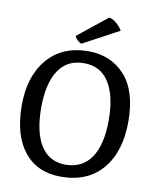

<svg xmlns="http://www.w3.org/2000/svg" viewBox="-98 -975 866 1065"><g transform="rotate(10 335.5 -443.0)"><path d="M505 -840 302 -731Q275 -744 264 -768L430 -901Q451 -898 473.5 -878Q496 -858 505 -840ZM332 -55Q428 -56 477 -129.5Q526 -203 526 -339.5Q526 -476 478 -552Q430 -628 335.5 -627.5Q241 -627 193 -553Q145 -479 145 -342.5Q145 -206 192 -131Q239 -56 332 -55ZM350 -697Q476 -697 555 -610.5Q634 -524 634.5 -353Q635 -182 552 -83.5Q469 15 318 15Q186 15 112 -76Q38 -167 36.5 -333Q35 -499 118.5 -598Q202 -697 350 -697Z"/></g></svg>

Font: Karma SemiBold
Style: Regular
Weight: 600
Designer: Joana Correia
Foundry: Indian Type Foundry
Version: Version 1.202;PS 1.0;hotconv 1.0.78;makeotf.lib2.5.61930; tt